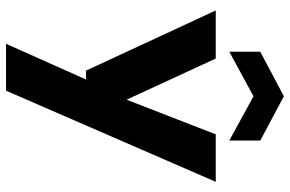

<svg xmlns="http://www.w3.org/2000/svg" viewBox="-186 -582 982 651"><g transform="rotate(90 305.5 -256.0)"><path d="M128 215 249 -56H219L15 -496H178L317 -195H318L435 -496H596L287 215ZM155 -542V-647L306 -727L456 -647V-542L306 -624Z"/></g></svg>

Font: DM Sans 28pt Black
Style: Regular
Weight: 900
Version: Version 4.004;gftools[0.9.30]